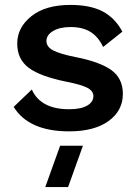

<svg xmlns="http://www.w3.org/2000/svg" viewBox="-20 -530 566 789"><path d="M264.2 9.8Q98.1 9.8 36.1 -90.8L110.8 -162.1Q147 -81.1 264.2 -81.1Q312 -81.1 337.9 -95.9Q363.8 -110.8 363.8 -134.8Q363.8 -156.2 338.9 -169.2Q314 -182.1 254.9 -193.8Q147 -215.3 98.9 -250.7Q50.8 -286.1 50.8 -351.1Q50.8 -417 108.9 -463.4Q167 -509.8 269 -509.8Q350.6 -509.8 401.6 -483.2Q452.6 -456.5 482.9 -399.9L403.8 -336.9Q383.8 -379.4 351.3 -399.2Q318.8 -418.9 270 -418.9Q225.6 -418.9 198.2 -402.6Q170.9 -386.2 170.9 -361.8Q170.9 -337.4 198.2 -323Q225.6 -308.6 288.1 -295.9Q389.6 -276.4 437.3 -242.2Q484.9 -208 484.9 -144Q484.9 -75.2 426.3 -32.7Q367.7 9.8 264.2 9.8ZM166 238.8 227.1 68.8H320.8L259.8 238.8Z"/></svg>

Font: Human Sans Medium
Style: Regular
Weight: 500
Designer: Tim Radville
Foundry: Continuum
Version: Version 1.000;FEAKit 1.0